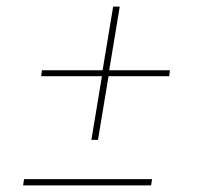

<svg xmlns="http://www.w3.org/2000/svg" viewBox="-20 -562 640 582"><path d="M257 -138 289 -331H105L107 -349H291L323 -542H343L311 -349H495L493 -331H309L277 -138ZM50 0 53 -19H441L438 0Z"/></svg>

Font: Iosevka HT Thin Extended
Style: Italic
Weight: 100
Width: 7
Italic angle: -9°
Monospace: yes
Designer: Belleve Invis
Foundry: Belleve Invis
Version: Version 32.3.0; ttfautohint (v1.8.4)